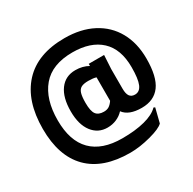

<svg xmlns="http://www.w3.org/2000/svg" viewBox="-163 -830 1089 1083"><g transform="rotate(-30 382.0 -289.0)"><path d="M529 -379V-251Q529 -218 540 -202.5Q551 -187 574 -187Q605 -187 619.5 -221Q634 -255 634 -331Q634 -449 569 -509.5Q504 -570 386 -570Q253 -570 188 -493Q123 -416 123 -279Q123 -145 190.5 -77Q258 -9 389 -9Q474 -9 535.5 -25Q597 -41 627 -72L636 -68L613 24Q592 46 520.5 65Q449 84 387 84Q210 84 118 -9Q26 -102 26 -279Q26 -461 118.5 -561.5Q211 -662 387 -662Q493 -662 570.5 -621.5Q648 -581 689.5 -506.5Q731 -432 731 -331Q731 -213 690.5 -158Q650 -103 570 -103Q486 -103 453 -148Q434 -127 406.5 -115Q379 -103 347 -103Q286 -103 249 -151.5Q212 -200 212 -286Q212 -376 248.5 -425.5Q285 -475 350 -475Q397 -475 434 -454V-468H534ZM434 -227V-380Q415 -386 383 -386Q353 -386 337 -377.5Q321 -369 314.5 -347.5Q308 -326 308 -286Q308 -232 323.5 -211.5Q339 -191 374 -191Q394 -191 407.5 -199.5Q421 -208 434 -227Z"/></g></svg>

Font: Farro Medium
Style: Regular
Weight: 500
Designer: Aceler Chua
Foundry: Grayscale Limited
Version: Version 1.101